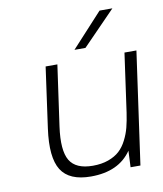

<svg xmlns="http://www.w3.org/2000/svg" viewBox="-81 -766 715 842"><g transform="rotate(-10 277.0 -345.0)"><path d="M437.5 -73.2Q380.9 9.8 256.8 9.8Q160.2 9.8 124.5 -47.1Q88.9 -104 106.4 -230L144 -500H196.3L158.2 -230Q143.6 -125.5 170.4 -80.3Q197.3 -35.2 272.9 -35.2Q312 -35.2 342.3 -46.1Q372.6 -57.1 391.8 -74.7Q411.1 -92.3 425 -119.6Q439 -147 446 -174.6Q453.1 -202.1 458.5 -238.8L495.1 -500H548.3L478 0H434.1ZM419.4 -700.2H476.6L330.1 -549.8H281.2Z"/></g></svg>

Font: Fivo Sans Light
Style: Regular
Weight: 300
Designer: Alexander Slobzheninov
Foundry: Alexander Slobzheninov
Version: 1.0